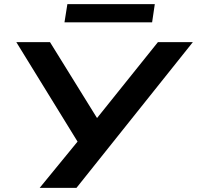

<svg xmlns="http://www.w3.org/2000/svg" viewBox="-20 -909 953 929"><path d="M172 0 366 -237 373 -195 59 -705H222L463 -316H432L744 -705H913L350 0ZM292 -801 306 -889H729L716 -801Z"/></svg>

Font: Nunito Sans 10pt Expanded
Style: Bold Italic
Weight: 700
Width: 7
Italic angle: -9°
Designer: Vernon Adams
Foundry: Vernon Adams
Version: Version 3.101;gftools[0.9.27]